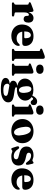

<svg xmlns="http://www.w3.org/2000/svg" viewBox="1645 -2434 1040 4370"><g transform="rotate(90 2165.0 -249.0)"><path d="M251 -451.5 258.5 -378.5Q277 -435.5 312.2 -463.5Q347.5 -491.5 389.5 -491.5Q440 -491.5 467.2 -462Q494.5 -432.5 494.5 -375Q494.5 -320 472.2 -293.5Q450 -267 414 -267Q378 -267 359.5 -285.8Q341 -304.5 341 -338V-358Q340 -386.5 314.5 -386.5Q294 -386.5 278 -360.2Q262 -334 262 -274.5V-93.5Q262 -77.5 267.2 -70.2Q272.5 -63 289.5 -60.5L329.5 -53Q356 -48 356 -26Q356 0 322.5 0H67.5Q34.5 0 34.5 -25.5Q34.5 -43 54.5 -51.5L70 -56.5Q78 -59.5 81.8 -67.2Q85.5 -75 85.5 -93V-351.5Q85.5 -366 81.5 -372Q77.5 -378 68.5 -380.5L50 -383Q31.5 -388 31.5 -405.5Q31.5 -416 37.2 -422Q43 -428 58.5 -434L157.5 -471.5Q187.5 -483.5 201 -487Q214.5 -490.5 222.5 -490.5Q246 -490.5 251 -451.5Z M1026 -300.5Q1026 -235.5 959 -235.5H700.5Q712.5 -170 753 -138.5Q793.5 -107 855 -107Q893.5 -107 923.8 -119.5Q954 -132 976 -159.5Q988 -170.5 994.5 -174.8Q1001 -179 1007.5 -179Q1016.5 -179 1020.5 -170.5Q1024.5 -162 1024.5 -149.5Q1023.5 -106 994.5 -69Q965.5 -32 914.5 -9.5Q863.5 13 797 13Q722.5 13 664 -16.8Q605.5 -46.5 571.8 -100.8Q538 -155 538 -227Q538 -306 569.5 -365.5Q601 -425 660.2 -458.2Q719.5 -491.5 803.5 -491.5Q911.5 -491.5 968.8 -437.8Q1026 -384 1026 -300.5ZM695.5 -291.5Q695.5 -286 695.5 -281H824Q850.5 -281 850.5 -305.5Q850.5 -369.5 831.2 -400Q812 -430.5 779.5 -430.5Q743 -430.5 719.2 -395Q695.5 -359.5 695.5 -291.5Z M1318 -710.5V-93.5Q1318 -75 1321.8 -67.2Q1325.5 -59.5 1334 -56.5L1348.5 -51.5Q1369 -43.5 1369 -25.5Q1369 0 1336 0H1123.5Q1090.5 0 1090.5 -25.5Q1090.5 -43 1110.5 -51.5L1126 -56.5Q1134 -59.5 1137.8 -67.2Q1141.5 -75 1141.5 -93V-612Q1141.5 -626.5 1137.5 -632.5Q1133.5 -638.5 1124.5 -641L1106 -643.5Q1087.5 -648.5 1087.5 -666Q1087.5 -676.5 1093.2 -682.5Q1099 -688.5 1114.5 -694.5L1216 -733Q1239.5 -742 1253.2 -745.5Q1267 -749 1277 -749Q1297.5 -749 1307.8 -738.2Q1318 -727.5 1318 -710.5Z M1555 -550.5Q1507 -550.5 1478.5 -574Q1450 -597.5 1450 -636.5Q1450 -675.5 1478.5 -698.5Q1507 -721.5 1555 -721.5Q1603.5 -721.5 1632 -698.5Q1660.5 -675.5 1660.5 -636.5Q1660.5 -597.5 1632 -574Q1603.5 -550.5 1555 -550.5ZM1654.5 -451.5V-93.5Q1654.5 -75 1658.2 -67.2Q1662 -59.5 1670.5 -56.5L1685 -51.5Q1705.5 -43.5 1705.5 -25.5Q1705.5 0 1672.5 0H1460Q1427 0 1427 -25.5Q1427 -43 1447 -51.5L1462.5 -56.5Q1470.5 -60 1474.2 -67.5Q1478 -75 1478 -93V-353Q1478 -367.5 1474 -373.8Q1470 -380 1461 -382L1442.5 -384.5Q1424 -390 1424 -407Q1424 -417.5 1429.8 -423.5Q1435.5 -429.5 1451 -435.5L1552.5 -474Q1576 -483 1589.8 -486.8Q1603.5 -490.5 1613.5 -490.5Q1634 -490.5 1644.2 -479.5Q1654.5 -468.5 1654.5 -451.5Z M2104.5 -51.5Q2216.5 -38 2263.2 -6.5Q2310 25 2310 85.5Q2310 158 2231.8 204.8Q2153.5 251.5 2004.5 251.5Q1872.5 251.5 1813 223.2Q1753.5 195 1753.5 147.5Q1753.5 106 1784.5 81.5Q1815.5 57 1889.5 48Q1847.5 34 1832.2 14.5Q1817 -5 1817 -32.5Q1817 -63 1842.5 -88Q1868 -113 1934.5 -123Q1855 -140.5 1811.8 -186.5Q1768.5 -232.5 1768.5 -293.5Q1768.5 -351.5 1800 -395.5Q1831.5 -439.5 1889.5 -464.2Q1947.5 -489 2027.5 -489Q2065 -489 2097.2 -482.8Q2129.5 -476.5 2156 -465Q2181 -518 2214.5 -546.2Q2248 -574.5 2290.5 -574.5Q2325 -574.5 2348.8 -554.2Q2372.5 -534 2372.5 -498Q2372.5 -466 2357 -446.8Q2341.5 -427.5 2313.5 -427.5Q2294 -427.5 2282.8 -435.8Q2271.5 -444 2264 -454.8Q2256.5 -465.5 2249 -473.8Q2241.5 -482 2229.5 -482Q2209 -482 2190 -446.5Q2229 -421 2249.2 -384Q2269.5 -347 2269.5 -305Q2269.5 -249 2238.2 -206Q2207 -163 2151.8 -138.5Q2096.5 -114 2024.5 -114Q2001.5 -114 1980 -116Q1966.5 -107.5 1966.5 -95.5Q1966.5 -85 1977.5 -78.2Q1988.5 -71.5 2018.5 -65.5Q2048.5 -59.5 2104.5 -51.5ZM2004 -443Q1971.5 -442 1955.2 -409.5Q1939 -377 1942.5 -324.5Q1946.5 -246 1971 -202.8Q1995.5 -159.5 2032.5 -160.5Q2065.5 -161.5 2081.5 -193.5Q2097.5 -225.5 2094 -283Q2090 -356.5 2066.8 -400.2Q2043.5 -444 2004 -443ZM1886 104.5Q1886 145.5 1919 170Q1952 194.5 2035 194.5Q2106 194.5 2134 179.5Q2162 164.5 2162 136Q2162 111 2128.8 97.5Q2095.5 84 2005.5 71.5Q1956 65 1922 57Q1886 70.5 1886 104.5Z M2486 -550.5Q2438 -550.5 2409.5 -574Q2381 -597.5 2381 -636.5Q2381 -675.5 2409.5 -698.5Q2438 -721.5 2486 -721.5Q2534.5 -721.5 2563 -698.5Q2591.5 -675.5 2591.5 -636.5Q2591.5 -597.5 2563 -574Q2534.5 -550.5 2486 -550.5ZM2585.5 -451.5V-93.5Q2585.5 -75 2589.2 -67.2Q2593 -59.5 2601.5 -56.5L2616 -51.5Q2636.5 -43.5 2636.5 -25.5Q2636.5 0 2603.5 0H2391Q2358 0 2358 -25.5Q2358 -43 2378 -51.5L2393.5 -56.5Q2401.5 -60 2405.2 -67.5Q2409 -75 2409 -93V-353Q2409 -367.5 2405 -373.8Q2401 -380 2392 -382L2373.5 -384.5Q2355 -390 2355 -407Q2355 -417.5 2360.8 -423.5Q2366.5 -429.5 2382 -435.5L2483.5 -474Q2507 -483 2520.8 -486.8Q2534.5 -490.5 2544.5 -490.5Q2565 -490.5 2575.2 -479.5Q2585.5 -468.5 2585.5 -451.5Z M2967.5 -491.5Q3048.5 -491.5 3109.8 -459.5Q3171 -427.5 3205 -370.2Q3239 -313 3239 -237.5Q3239 -166.5 3203.8 -109.8Q3168.5 -53 3105.8 -20Q3043 13 2961 13Q2880 13 2818.8 -19.2Q2757.5 -51.5 2723.5 -108.8Q2689.5 -166 2689.5 -240.5Q2689.5 -312.5 2724.8 -369.2Q2760 -426 2822.8 -458.8Q2885.5 -491.5 2967.5 -491.5ZM3003.5 -49.5Q3043.5 -57 3057.5 -107.5Q3071.5 -158 3052.5 -255Q3034 -349.5 3000.2 -393Q2966.5 -436.5 2925 -428.5Q2885 -421 2871 -370.8Q2857 -320.5 2876 -223Q2894.5 -129 2928.2 -85.5Q2962 -42 3003.5 -49.5Z M3521.5 -436.5Q3489.5 -436.5 3472.8 -421.8Q3456 -407 3456 -385Q3456 -365 3470.2 -349.5Q3484.5 -334 3537.5 -323.5Q3623 -307.5 3668.5 -282.8Q3714 -258 3731 -224.8Q3748 -191.5 3748 -150Q3748 -74.5 3695 -30.8Q3642 13 3539.5 13Q3504 13 3482 7.2Q3460 1.5 3446.2 -4.2Q3432.5 -10 3422 -10Q3410.5 -10 3403.2 -4.2Q3396 1.5 3389 7.5Q3382 13.5 3371 13.5Q3360 13.5 3354.8 7.2Q3349.5 1 3344.5 -15L3314.5 -109Q3301.5 -153 3327 -163Q3352 -172.5 3371 -144Q3405 -90 3444.5 -65.8Q3484 -41.5 3528.5 -41.5Q3567 -41.5 3586 -56.5Q3605 -71.5 3605 -96.5Q3605 -112 3597 -123.8Q3589 -135.5 3566.5 -145.2Q3544 -155 3499.5 -164Q3396.5 -184 3355.5 -226.2Q3314.5 -268.5 3314.5 -336Q3314.5 -382.5 3339.5 -417.5Q3364.5 -452.5 3408 -472Q3451.5 -491.5 3508.5 -491.5Q3545 -491.5 3566.8 -485.5Q3588.5 -479.5 3602.2 -473.2Q3616 -467 3629 -467Q3641.5 -467 3649.8 -473.2Q3658 -479.5 3665.5 -485.5Q3673 -491.5 3684 -491.5Q3704 -491.5 3709 -462L3729 -371.5Q3733 -349.5 3730.2 -337.8Q3727.5 -326 3714.5 -321Q3701 -315.5 3690.8 -321.5Q3680.5 -327.5 3669.5 -343.5Q3636.5 -395 3598 -415.8Q3559.5 -436.5 3521.5 -436.5Z M4299.5 -300.5Q4299.5 -235.5 4232.5 -235.5H3974Q3986 -170 4026.5 -138.5Q4067 -107 4128.5 -107Q4167 -107 4197.2 -119.5Q4227.5 -132 4249.5 -159.5Q4261.5 -170.5 4268 -174.8Q4274.5 -179 4281 -179Q4290 -179 4294 -170.5Q4298 -162 4298 -149.5Q4297 -106 4268 -69Q4239 -32 4188 -9.5Q4137 13 4070.5 13Q3996 13 3937.5 -16.8Q3879 -46.5 3845.2 -100.8Q3811.5 -155 3811.5 -227Q3811.5 -306 3843 -365.5Q3874.5 -425 3933.8 -458.2Q3993 -491.5 4077 -491.5Q4185 -491.5 4242.2 -437.8Q4299.5 -384 4299.5 -300.5ZM3969 -291.5Q3969 -286 3969 -281H4097.5Q4124 -281 4124 -305.5Q4124 -369.5 4104.8 -400Q4085.5 -430.5 4053 -430.5Q4016.5 -430.5 3992.8 -395Q3969 -359.5 3969 -291.5Z"/></g></svg>

Font: Fraunces 9pt S000
Style: Bold
Weight: 700
Version: Version 1.000; ttfautohint (v1.8.3)